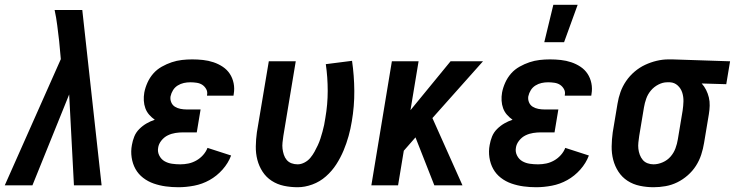

<svg xmlns="http://www.w3.org/2000/svg" viewBox="-38 -777 3081 805"><path d="M-18 0 217 -529 210 -605Q206 -638 202 -670.5Q198 -703 191 -735H307L388 0H272L252 -381L98 0Z M710 8Q683 8 657 4.5Q631 1 606.5 -7.5Q582 -16 562 -31.5Q542 -47 530 -68.5Q518 -90 514 -116.5Q510 -143 515 -169Q518 -187 525 -204.5Q532 -222 546 -236Q560 -250 576.5 -259.5Q593 -269 611 -275Q598 -284 587.5 -296Q577 -308 571.5 -323Q566 -338 565 -355Q564 -372 567 -389Q571 -410 580.5 -431Q590 -452 605 -469Q620 -486 640.5 -497.5Q661 -509 682 -516Q703 -523 724.5 -525.5Q746 -528 768 -528Q791 -528 813.5 -525.5Q836 -523 857 -516Q878 -509 896 -497Q914 -485 925.5 -467.5Q937 -450 941.5 -428Q946 -406 942 -383L941 -376H830V-378Q833 -392 826.5 -403.5Q820 -415 810 -421.5Q800 -428 786.5 -430Q773 -432 760 -432Q746 -432 732.5 -429Q719 -426 707 -418.5Q695 -411 687.5 -399Q680 -387 677 -373Q675 -360 680 -348Q685 -336 695.5 -329.5Q706 -323 719 -320.5Q732 -318 746 -318H803L787 -222H730Q714 -222 697.5 -219.5Q681 -217 665.5 -209.5Q650 -202 638.5 -187.5Q627 -173 625 -157Q622 -140 630 -124.5Q638 -109 652 -101Q666 -93 683 -90.5Q700 -88 718 -88Q735 -88 752 -91.5Q769 -95 785 -104Q801 -113 813.5 -127Q826 -141 832 -157L931 -125Q919 -93 895 -66Q871 -39 840.5 -22Q810 -5 776 1.5Q742 8 710 8Z M1210 8Q1180 8 1152 2Q1124 -4 1101 -19Q1078 -34 1063 -57Q1048 -80 1041 -107Q1034 -134 1034.5 -163.5Q1035 -193 1039 -222L1089 -520H1202L1150 -207Q1148 -193 1146.5 -179.5Q1145 -166 1146.5 -153.5Q1148 -141 1152 -128.5Q1156 -116 1164 -106.5Q1172 -97 1184 -92.5Q1196 -88 1210 -88Q1224 -88 1238.5 -95.5Q1253 -103 1263 -115Q1273 -127 1280.5 -140.5Q1288 -154 1294.5 -168Q1301 -182 1305.5 -196Q1310 -210 1314 -224.5Q1318 -239 1321 -253Q1324 -267 1326 -282Q1336 -339 1336 -396Q1336 -453 1328 -508L1438 -522Q1447 -460 1447.5 -396Q1448 -332 1437 -268Q1432 -237 1423.5 -206.5Q1415 -176 1402.5 -146Q1390 -116 1372 -88Q1354 -60 1328.5 -37.5Q1303 -15 1271.5 -3.5Q1240 8 1210 8Z M1783 0 1704 -201 1655 -145 1631 0H1519L1605 -520H1717L1683 -315L1851 -520H1987L1775 -282L1901 0Z M2210 8Q2183 8 2157 4.5Q2131 1 2106.5 -7.5Q2082 -16 2062 -31.5Q2042 -47 2030 -68.5Q2018 -90 2014 -116.5Q2010 -143 2015 -169Q2018 -187 2025 -204.5Q2032 -222 2046 -236Q2060 -250 2076.5 -259.5Q2093 -269 2111 -275Q2098 -284 2087.5 -296Q2077 -308 2071.5 -323Q2066 -338 2065 -355Q2064 -372 2067 -389Q2071 -410 2080.5 -431Q2090 -452 2105 -469Q2120 -486 2140.5 -497.5Q2161 -509 2182 -516Q2203 -523 2224.5 -525.5Q2246 -528 2268 -528Q2291 -528 2313.5 -525.5Q2336 -523 2357 -516Q2378 -509 2396 -497Q2414 -485 2425.5 -467.5Q2437 -450 2441.5 -428Q2446 -406 2442 -383L2441 -376H2330V-378Q2333 -392 2326.5 -403.5Q2320 -415 2310 -421.5Q2300 -428 2286.5 -430Q2273 -432 2260 -432Q2246 -432 2232.5 -429Q2219 -426 2207 -418.5Q2195 -411 2187.5 -399Q2180 -387 2177 -373Q2175 -360 2180 -348Q2185 -336 2195.5 -329.5Q2206 -323 2219 -320.5Q2232 -318 2246 -318H2303L2287 -222H2230Q2214 -222 2197.5 -219.5Q2181 -217 2165.5 -209.5Q2150 -202 2138.5 -187.5Q2127 -173 2125 -157Q2122 -140 2130 -124.5Q2138 -109 2152 -101Q2166 -93 2183 -90.5Q2200 -88 2218 -88Q2235 -88 2252 -91.5Q2269 -95 2285 -104Q2301 -113 2313.5 -127Q2326 -141 2332 -157L2431 -125Q2419 -93 2395 -66Q2371 -39 2340.5 -22Q2310 -5 2276 1.5Q2242 8 2210 8ZM2244 -600 2282 -757H2384L2327 -600Z M2702 8Q2673 8 2644.5 2Q2616 -4 2593 -19Q2570 -34 2555 -57Q2540 -80 2533 -107Q2526 -134 2526.5 -163.5Q2527 -193 2531 -222L2551 -342Q2555 -367 2563.5 -391Q2572 -415 2587 -437Q2602 -459 2622.5 -476.5Q2643 -494 2666.5 -505Q2690 -516 2715 -522Q2740 -528 2765 -528H2781L3023 -520L3007 -424L2904 -427Q2915 -415 2922.5 -400Q2930 -385 2934 -368.5Q2938 -352 2937.5 -334Q2937 -316 2934 -298L2914 -178Q2910 -153 2902 -128.5Q2894 -104 2880 -82Q2866 -60 2845.5 -42Q2825 -24 2801.5 -12.5Q2778 -1 2752.5 3.5Q2727 8 2702 8ZM2702 -88Q2721 -88 2740.5 -96.5Q2760 -105 2773.5 -120.5Q2787 -136 2794 -155Q2801 -174 2804 -193L2824 -313Q2827 -333 2827.5 -352Q2828 -371 2822.5 -388.5Q2817 -406 2803.5 -418.5Q2790 -431 2771 -432H2759Q2741 -432 2722.5 -422.5Q2704 -413 2691 -397.5Q2678 -382 2671.5 -363.5Q2665 -345 2662 -327L2642 -207Q2640 -193 2638.5 -179.5Q2637 -166 2638.5 -153Q2640 -140 2644.5 -128Q2649 -116 2657 -106.5Q2665 -97 2677 -92.5Q2689 -88 2702 -88Z"/></svg>

Font: Iosevka
Style: Bold Italic
Weight: 700
Italic angle: -9°
Monospace: yes
Designer: Belleve Invis
Foundry: Belleve Invis
Version: Version 32.5.0; ttfautohint (v1.8.4)